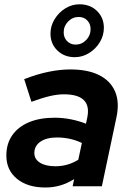

<svg xmlns="http://www.w3.org/2000/svg" viewBox="-20 -845 585 871"><path d="M185.6 5.6Q105 5.6 56.9 -33.9Q8.8 -73.3 8.8 -139.4Q8.8 -192.7 35.3 -231Q61.7 -269.3 110.9 -290.2Q160.1 -311 227.9 -311Q264.7 -311 301.2 -303.8Q337.7 -296.6 370 -283.8L375.8 -311.3Q387 -364.3 360.3 -390.8Q333.7 -417.2 269.7 -417.2Q241.3 -417.2 206.5 -409.2Q171.7 -401.1 122.6 -383.2L89.7 -485.9Q148.1 -508.6 200.3 -519.3Q252.4 -530 298.9 -530Q378.3 -530 429.8 -504.2Q481.3 -478.3 502.1 -429.8Q522.8 -381.3 508.4 -313.4L442.1 0H309.5L316.4 -32.4Q284.5 -12.7 252.7 -3.6Q220.8 5.6 185.6 5.6ZM231.8 -90.8Q260 -90.8 285.9 -98.3Q311.7 -105.8 335.1 -120.3L351.5 -196.4Q299.6 -221.3 238.3 -221.3Q191 -221.3 163.4 -202.3Q135.8 -183.3 135.8 -150.7Q135.8 -123 161.4 -106.9Q186.9 -90.8 231.8 -90.8ZM319.3 -585.6Q271.7 -585.6 240.3 -615.9Q209 -646.3 209 -692.2Q209 -727.3 227.6 -757.8Q246.3 -788.3 276.1 -806.9Q306 -825.5 340.6 -825.5Q389.2 -825.5 420.2 -795.1Q451.2 -764.7 451.2 -718.9Q451.2 -683.7 432.9 -653.6Q414.6 -623.4 384.4 -604.5Q354.1 -585.6 319.3 -585.6ZM322.9 -642.7Q351 -642.7 371 -663.5Q391 -684.3 391 -712.7Q391 -736.6 375.9 -752.3Q360.9 -768 337 -768Q309.1 -768 289 -747.4Q268.9 -726.7 268.9 -698Q268.9 -674.2 284.4 -658.5Q300 -642.7 322.9 -642.7Z"/></svg>

Font: Red Hat Display VF
Style: Italic
Weight: 300
Italic angle: -12°
Designer: Pentagram, MCKL
Foundry: Pentagram, MCKL
Version: Version 1.023